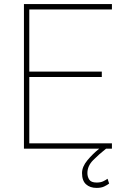

<svg xmlns="http://www.w3.org/2000/svg" viewBox="-20 -731 609 944"><path d="M530.3 -26.4V0H501.5Q466.8 27.3 438.2 56.2Q409.7 85 409.7 120.1Q409.7 138.2 418.9 152.3Q428.2 166.5 455.1 166.5Q474.6 166.5 487.3 160.4Q500 154.3 508.8 147.9L516.6 171.4Q507.3 178.7 492.4 185.8Q477.5 192.9 455.1 192.9Q422.4 192.9 402.8 175Q383.3 157.2 383.3 120.1Q383.3 88.9 409.4 57.4Q435.5 25.9 467.8 0H97.7V-710.9H530.3V-684.6H124V-378.9H480.5V-352.5H124V-26.4Z"/></svg>

Font: Vazirmatn RD UI Thin
Style: Regular
Weight: 100
Designer: Saber Rastikerdar
Foundry: Saber Rastikerdar
Version: Version 33.003